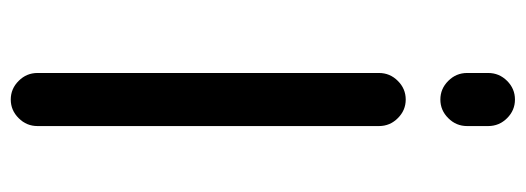

<svg xmlns="http://www.w3.org/2000/svg" viewBox="-330 -668 978 357"><g transform="rotate(90 158.5 -489.0)"><path d="M115.2 -869.1V-908.2Q115.2 -928.7 129.9 -943.4Q144.5 -958 164.6 -958Q184.6 -958 199.2 -943.4Q213.9 -928.7 213.9 -908.2V-869.1Q213.9 -848.6 199.2 -834Q184.6 -819.3 164.6 -819.3Q144.5 -819.3 129.9 -834Q115.2 -848.6 115.2 -869.1ZM115.2 -70.3V-705.1Q115.2 -725.6 129.9 -740.2Q144.5 -754.9 164.6 -754.9Q184.6 -754.9 199.2 -740.2Q213.9 -725.6 213.9 -705.1V-70.3Q213.9 -49.8 199.2 -35.2Q184.6 -20.5 164.6 -20.5Q144.5 -20.5 129.9 -35.2Q115.2 -49.8 115.2 -70.3Z"/></g></svg>

Font: Gen Jyuu Gothic Regular
Style: Regular
Weight: 400
Designer: [Source Han Sans]
Ryoko NISHIZUKA  (kana & ideographs); Paul D. Hunt (Latin, Greek & Cyrillic); Wenlong ZHANG  (bopomofo
Version: Version 1.002.20150607